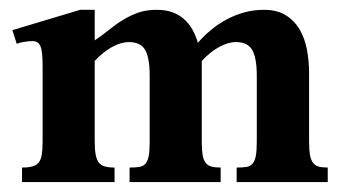

<svg xmlns="http://www.w3.org/2000/svg" viewBox="-20 -367 686 387"><path d="M457 0V-29.3Q468.8 -29.3 476.6 -30.5Q484.4 -31.7 489 -37.1Q493.7 -42.5 495.6 -52.7Q497.6 -63 497.6 -81.5V-213.9Q497.6 -250.5 488.3 -266.4Q479 -282.2 455.6 -282.2Q439.9 -282.2 421.6 -272.2Q403.3 -262.2 386.7 -244.1V-81.1Q386.7 -64.9 388.4 -54.7Q390.1 -44.4 394.5 -38.8Q398.9 -33.2 406.2 -31.2Q413.6 -29.3 424.8 -29.3V0H241.2V-29.3Q252.9 -29.3 260.7 -30.5Q268.6 -31.7 273.2 -37.1Q277.8 -42.5 279.8 -52.7Q281.7 -63 281.7 -81.5V-214.4Q281.7 -251 272.5 -266.6Q263.2 -282.2 239.7 -282.2Q224.1 -282.2 205.8 -272.2Q187.5 -262.2 170.9 -244.1V-81.5Q170.9 -65.4 172.9 -55.2Q174.8 -44.9 179.2 -39.3Q183.6 -33.7 191.4 -31.5Q199.2 -29.3 210.9 -29.3V0H24.4V-29.3Q37.1 -29.3 45.2 -31.5Q53.2 -33.7 57.9 -39.3Q62.5 -44.9 64.2 -55.2Q65.9 -65.4 65.9 -81.5V-234.4Q65.9 -263.7 61.5 -273.9Q57.1 -284.2 45.4 -284.2Q39.1 -284.2 29.3 -282.7Q19.5 -281.2 13.7 -278.8L4.9 -306.2L141.6 -347.2H170.9V-285.6Q187 -296.4 200.4 -307.4Q213.9 -318.4 228.3 -327.1Q242.7 -335.9 258.8 -341.6Q274.9 -347.2 295.9 -347.2Q314 -347.2 327.4 -342.3Q340.8 -337.4 350.8 -328.6Q360.8 -319.8 367.7 -307.6Q374.5 -295.4 378.9 -280.8Q390.6 -294.4 405 -306.4Q419.4 -318.4 436 -327.4Q452.6 -336.4 471.7 -341.8Q490.7 -347.2 511.7 -347.2Q539.1 -347.2 556.6 -335.9Q574.2 -324.7 584.5 -306.6Q594.7 -288.6 598.9 -265.9Q603 -243.2 603 -220.2V-81.5Q603 -65.4 604.7 -55.2Q606.4 -44.9 610.8 -39.1Q615.2 -33.2 622.3 -31.2Q629.4 -29.3 640.6 -29.3V0Z"/></svg>

Font: Scheherazade
Style: Bold
Weight: 700
Version: Version 2.100 (build 932/914)